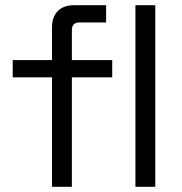

<svg xmlns="http://www.w3.org/2000/svg" viewBox="-20 -720 702 740"><path d="M180.5 0V-422H29V-488.5H180.5V-615Q180.5 -654.8 202.8 -677.4Q225 -700 266.5 -700H389V-633.5H286.5Q257 -633.5 257 -603.5V-488.5H412.5V-422H257V0ZM502 0V-700H578.5V0Z"/></svg>

Font: Space 7353
Style: Regular
Weight: 400
Designer: Christine Claussen + Ruben Lyon  (Space 7353)
Version: Version 1.000;FEAKit 1.0